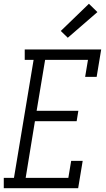

<svg xmlns="http://www.w3.org/2000/svg" viewBox="-42 -997 562 1017"><path d="M-22 0V-55H32L136 -680H89V-735H494L470 -590H409L424 -680H197L152 -410H373L364 -355H143L94 -55H320L335 -145H396L372 0ZM317 -797 280 -833 429 -977 474 -933Z"/></svg>

Font: Iosevka Curly Slab LtObl
Style: Regular
Weight: 300
Italic angle: -9°
Monospace: yes
Designer: Belleve Invis
Foundry: Belleve Invis
Version: Version 11.0.0; ttfautohint (v1.8.3)